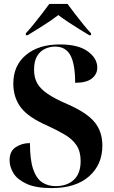

<svg xmlns="http://www.w3.org/2000/svg" viewBox="-20 -951 585 981"><path d="M244 10Q163 10 115.5 -12Q68 -34 48.5 -66.5Q29 -99 29 -132Q29 -179 61 -199.5Q93 -220 133 -220Q133 -136 149 -88Q165 -40 194.5 -20Q224 0 265 0Q322 0 357 -32Q392 -64 392 -128Q392 -177 371 -208.5Q350 -240 312 -262.5Q274 -285 222 -309Q125 -351 86.5 -402Q48 -453 48 -524Q48 -616 112.5 -670Q177 -724 286 -724Q380 -724 428.5 -688.5Q477 -653 477 -606Q477 -572 449.5 -550Q422 -528 364 -528Q364 -623 340 -668Q316 -713 261 -713Q236 -713 211 -702Q186 -691 170 -665Q154 -639 154 -595Q154 -555 170 -526Q186 -497 223.5 -471.5Q261 -446 324 -419Q421 -377 462 -328.5Q503 -280 503 -207Q503 -110 435 -50Q367 10 244 10ZM112 -781Q130 -800 151.5 -826.5Q173 -853 194.5 -881Q216 -909 232 -931H325Q341 -909 362.5 -881Q384 -853 405.5 -826.5Q427 -800 445 -781V-771H436Q415 -784 387 -801Q359 -818 330.5 -837Q302 -856 278 -874Q243 -847 197.5 -818.5Q152 -790 121 -771H112Z"/></svg>

Font: Noto Serif Display SemiCondensed
Style: Bold
Weight: 700
Width: 4
Designer: Monotype Design Team
Foundry: Monotype Imaging Inc.
Version: Version 2.009